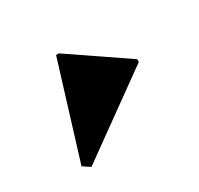

<svg xmlns="http://www.w3.org/2000/svg" viewBox="-70 -893 433 417"><g transform="rotate(-30 146.5 -684.5)"><path d="M54 -560 36 -572 109 -809H116L257 -713V-706Z"/></g></svg>

Font: Platypi
Style: Bold
Weight: 700
Designer: David Sargent
Foundry: Bolt Cutter Type
Version: Version 1.200; ttfautohint (v1.8.4.7-5d5b)